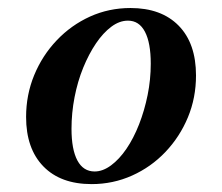

<svg xmlns="http://www.w3.org/2000/svg" viewBox="-20 -448 554 479"><path d="M208.6 11.3Q131.1 11.3 88.1 -33Q45.1 -77.3 45.1 -156.2Q45.1 -211.4 65.3 -260.5Q85.6 -309.7 121.6 -347.5Q157.5 -385.3 204.6 -406.7Q251.8 -428 305.5 -428Q382.6 -428 425.8 -383.9Q469 -339.8 469 -259.7Q469 -204 448.8 -155.3Q428.5 -106.6 392.8 -69Q357 -31.3 309.5 -10Q262 11.3 208.6 11.3ZM216.1 -20.2Q236.4 -20.2 257 -35.4Q277.6 -50.6 295.4 -76.7Q313.2 -102.8 326.9 -137.6Q340.5 -172.4 348.3 -211Q356.1 -249.5 356.1 -289.1Q356.1 -341.2 341.6 -368.8Q327.1 -396.5 299.2 -396.5Q278 -396.5 257.7 -381.3Q237.3 -366.1 219.5 -339.8Q201.7 -313.5 187.6 -279.1Q173.6 -244.7 166 -205.5Q158.4 -166.3 158.4 -126.8Q158.4 -75.1 173.1 -47.6Q187.8 -20.2 216.1 -20.2Z"/></svg>

Font: Playfair 5pt SemiExpanded Light 12pt
Style: Italic
Weight: 300
Italic angle: -15.6°
Version: Version 2.000;gftools[0.9.28]